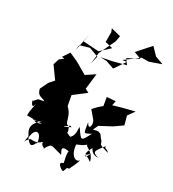

<svg xmlns="http://www.w3.org/2000/svg" viewBox="-239 -1035 1153 1282"><g transform="rotate(30 337.5 -394.5)"><path d="M56 -513 42 -468 106 -379 74 -343 44 -281C57 -228 83 -242 113 -223C60 -210 81 -227 46 -188C31 -205 62 -123 71 -176C78 -186 57 -127 60 -84C154 -85 140 -84 175 -85C141 -75 119 -54 103 -116C105 -113 97 -76 113 -131C71 -57 138 -82 168 -98C74 -32 135 16 142 43C147 -47 205 -39 211 45C202 39 175 88 209 33C185 113 155 53 137 35C127 114 124 61 161 41C218 47 224 25 241 17C236 48 289 48 265 55C302 -12 299 11 387 30C387 16 339 -28 420 -16C418 -1 416 4 431 70C386 79 436 117 454 119C494 24 431 107 485 81C475 88 503 47 517 -2C498 26 447 6 441 -80C499 -107 449 -77 513 -120C482 -102 565 -101 579 -24C499 -87 531 4 556 -79C531 -38 508 -46 547 -113C569 -73 593 -77 613 -76C549 -94 575 -109 617 -169C621 -143 631 -164 652 -137C543 -169 608 -156 558 -204C538 -245 501 -223 488 -222L506 -261L593 -307L656 -351L638 -417L675 -469L588 -447L518 -427L525 -462L459 -457L470 -393L441 -368L410 -335L456 -281C480 -248 461 -194 435 -252C452 -168 437 -163 496 -194C455 -117 458 -110 403 -193C397 -156 418 -122 354 -84C376 -25 397 -69 441 -47C375 -125 418 -84 347 -119C366 -120 312 -185 357 -164C289 -130 302 -145 335 -161C300 -162 320 -223 263 -273C265 -294 213 -250 227 -261C233 -264 200 -217 261 -236C254 -271 301 -191 308 -189L293 -229L264 -269L249 -350L339 -419L310 -434L324 -554L258 -510L164 -564L101 -592L66 -539L86 -537ZM338 -664 401 -642 459 -727 425 -722 530 -800 585 -801 672 -832 609 -855 558 -908 471 -810 527 -789 442 -747 470 -708 372 -682 290 -666ZM127 -664 198 -685 270 -658 255 -596 266 -684 325 -808 333 -852 259 -871 269 -846V-771L328 -757L258 -693L137 -701L151 -764L122 -620Z"/></g></svg>

Font: Hussar Lance
Style: Regular
Weight: 700
Foundry: Cannot Into Space Fonts, PlusOne Fonts
Version: Version 2.27